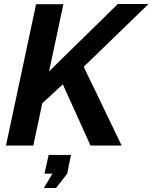

<svg xmlns="http://www.w3.org/2000/svg" viewBox="-20 -730 765 963"><path d="M200 213 243 141H203L224 47H336L317 141L261 213ZM161 -709H298L226 -372L571 -710H725L400 -395L590 0H434L295 -307L192 -212L147 0H10Z"/></svg>

Font: PTCRaleway
Style: Bold Italic
Weight: 700
Italic angle: -12°
Designer: Matt McInerney, Pablo Impallari, Rodrigo Fuenzalida
Foundry: Matt McInerney, Pablo Impallari, Rodrigo Fuenzalida
Version: Version 3.000g; ttfautohint (v1.5) -l 8 -r 28 -G 28 -x 14 -D